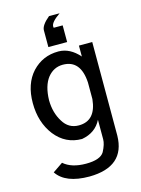

<svg xmlns="http://www.w3.org/2000/svg" viewBox="-144 -836 849 1156"><g transform="rotate(-15 280.5 -258.0)"><path d="M491 -538H408V-470Q351 -535 281 -536H278Q181 -536 115 -466Q50 -395 50 -275Q50 -155 114 -72Q179 10 281 10Q367 -5 403 -77V45Q403 75 380 119Q356 160 266 160Q176 160 127 117L64 160Q117 240 266 240Q488 238 491 45ZM149 -266Q151 -356 189 -405Q227 -452 284 -452Q395 -452 403 -309V-206Q390 -74 284 -74Q220 -74 186 -131Q150 -188 149 -266ZM345 -681H289Q288 -686 288 -690Q288 -716 346 -756H280Q228 -713 228 -681V-577H345Z"/></g></svg>

Font: Sawarabi Gothic
Style: Regular
Weight: 400
Designer: mshio (mshio@users.sourceforge.jp)
Version: Version 20141215